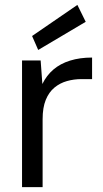

<svg xmlns="http://www.w3.org/2000/svg" viewBox="-20 -764 422 784"><path d="M70 0V-517H146L153 -421Q170 -456 198 -480Q226 -504 266 -516.5Q306 -529 356 -529V-441H313Q282 -441 253.5 -433Q225 -425 202.5 -406.5Q180 -388 167 -356.5Q154 -325 154 -277V0ZM136 -560 111 -617 296 -744 330 -675Z"/></svg>

Font: DM Sans 11pt
Style: Regular
Weight: 400
Version: Version 4.004;gftools[0.9.30]